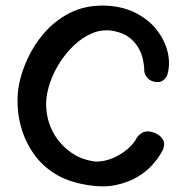

<svg xmlns="http://www.w3.org/2000/svg" viewBox="-20 -671 669 689"><path d="M283 -9Q221 -20 176.5 -48Q132 -76 103.5 -115.5Q75 -155 60.5 -199Q46 -243 43.5 -286.5Q41 -330 48 -366Q56 -410 78.5 -459.5Q101 -509 138.5 -552.5Q176 -596 228.5 -623.5Q281 -651 350 -651Q416 -650 465 -625.5Q514 -601 543.5 -562.5Q573 -524 582.5 -480.5Q592 -437 579 -398Q579 -398 575 -392Q571 -386 562 -380.5Q553 -375 537 -377Q521 -380 512.5 -388Q504 -396 501 -404Q498 -412 498 -412Q498 -412 497.5 -424.5Q497 -437 493 -457Q489 -477 477.5 -498Q466 -519 444.5 -536Q423 -553 387 -560Q348 -567 311.5 -552Q275 -537 243.5 -506.5Q212 -476 189 -437.5Q166 -399 154.5 -358Q143 -317 146 -282Q149 -244 162 -214Q175 -184 194 -161.5Q213 -139 235.5 -123.5Q258 -108 281 -100.5Q304 -93 325 -91Q355 -91 384.5 -103.5Q414 -116 437.5 -136Q461 -156 471 -177Q471 -177 475 -182Q479 -187 487.5 -193Q496 -199 508.5 -199.5Q521 -200 538 -193Q552 -186 559 -178Q566 -170 568 -162Q570 -154 568.5 -147Q567 -140 565.5 -136Q564 -132 564 -132Q564 -132 555 -116.5Q546 -101 526 -78.5Q506 -56 473 -36Q440 -16 393.5 -6.5Q347 3 283 -9Z"/></svg>

Font: Sour Gummy
Style: Regular
Weight: 400
Designer: Stefie Justprince
Foundry: Eifetstype
Version: Version 1.000